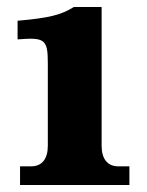

<svg xmlns="http://www.w3.org/2000/svg" viewBox="-20 -526 418 546"><path d="M269 -111V-506H190C154 -484 122 -475 30 -467V-414C106 -420 116 -415 116 -348V-111C116 -74 99 -53 69 -53H37V0H348V-53H316C286 -53 269 -74 269 -111Z"/></svg>

Font: LT Superior Serif ExtraBold
Style: Regular
Weight: 800
Designer: Daniel Lyons
Foundry: LyonsType
Version: Version 2.120;FEAKit 1.0